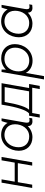

<svg xmlns="http://www.w3.org/2000/svg" viewBox="1226 -1792 767 3258"><g transform="rotate(-90 1609.0 -163.5)"><path d="M517 -520 478 -297H155L194 -520H138L48 0H104L146 -244H469L427 0H484L574 -520Z M1177 4C1196 4 1211 3 1229 0L1238 -51C1223 -48 1210 -46 1195 -46C1156 -46 1150 -74 1159 -124L1229 -520H1183C1171 -487 1160 -451 1152 -417C1115 -484 1043 -527 950 -527C779 -527 679 -376 679 -227C679 -91 769 4 909 4C980 4 1047 -24 1097 -75C1098 -23 1127 4 1177 4ZM950 -471C1026 -471 1129 -426 1129 -292C1129 -172 1057 -51 920 -51C809 -51 739 -122 739 -231C739 -352 814 -471 950 -471Z M1242 128H1297L1320 0H1749L1726 128H1780L1812 -53H1744L1826 -520H1462L1455 -480C1419 -253 1367 -98 1313 -53H1274ZM1375 -53C1419 -98 1463 -219 1501 -434L1507 -467H1760L1688 -53Z M1890 200H1946L2000 -109C2037 -39 2110 6 2207 6C2385 6 2489 -145 2489 -295C2489 -430 2395 -526 2248 -526C2175 -526 2107 -497 2056 -445C2058 -471 2059 -500 2058 -520H2016ZM2207 -50C2129 -50 2026 -96 2026 -229C2026 -349 2098 -471 2238 -471C2355 -471 2429 -400 2429 -290C2429 -170 2351 -50 2207 -50Z M3103 4C3122 4 3137 3 3155 0L3164 -51C3149 -48 3136 -46 3121 -46C3082 -46 3076 -74 3085 -124L3155 -520H3109C3097 -487 3086 -451 3078 -417C3041 -484 2969 -527 2876 -527C2705 -527 2605 -376 2605 -227C2605 -91 2695 4 2835 4C2906 4 2973 -24 3023 -75C3024 -23 3053 4 3103 4ZM2876 -471C2952 -471 3055 -426 3055 -292C3055 -172 2983 -51 2846 -51C2735 -51 2665 -122 2665 -231C2665 -352 2740 -471 2876 -471Z"/></g></svg>

Font: Fixel Display Light
Style: Italic
Weight: 300
Italic angle: -10°
Designer: AlfaBravo + MacPaw
Foundry: Kyrylo Tkachov, Marchela Mozhyna, Serhii Makarenko, Maria Weinstein, Zakhar Kryvoshyya
Version: Version 1.210;Glyphs 3.2 (3217)